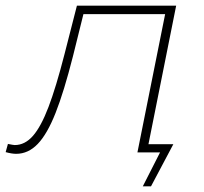

<svg xmlns="http://www.w3.org/2000/svg" viewBox="-65 -539 720 679"><path d="M460 -29H548L469 120H440L501 0H421L519 -489H230L193 -340Q161 -214 131.5 -139.5Q102 -65 68.5 -30Q35 5 -8 5Q-23 5 -45 -1L-37 -30Q-17 -26 -13 -26Q23 -26 51.5 -58.5Q80 -91 106.5 -160.5Q133 -230 163 -347L207 -519H558Z"/></svg>

Font: Montserrat Alternates ExLight
Style: Italic
Weight: 275
Italic angle: -11.3°
Designer: Julieta Ulanovsky
Foundry: Julieta Ulanovsky
Version: Version 7.200